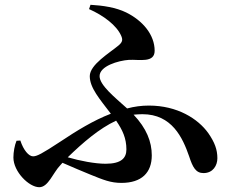

<svg xmlns="http://www.w3.org/2000/svg" viewBox="-20 -768 970 802"><path d="M144 14C182 14 201 -46 232 -78L241 -88C284 -69 325 -52 359 -38C411 -17 442 -4 487 -4C572 -4 614 -47 614 -119C614 -176 592 -232 538 -289C551 -290 563 -291 575 -291C698 -291 743 -193 770 -115C785 -69 798 -45 830 -45C870 -45 888 -77 888 -107C888 -143 877 -173 850 -212C807 -272 721 -327 602 -327C571 -327 541 -323 511 -315C460 -361 396 -412 396 -450C396 -492 474 -515 519 -518C562 -520 626 -504 626 -556C626 -623 576 -682 507 -716C464 -737 410 -745 358 -748L352 -730C413 -703 467 -662 486 -619C493 -603 493 -593 475 -578C438 -547 355 -498 355 -450C355 -401 396 -355 443 -293C370 -265 299 -221 233 -177C154 -125 134 -115 118 -115C100 -115 78 -141 65 -181L49 -180C41 -161 36 -133 36 -110C36 -51 101 14 144 14ZM465 -264C492 -225 508 -190 508 -144C508 -108 487 -84 421 -84C377 -84 314 -96 263 -111C326 -172 394 -231 465 -264Z"/></svg>

Font: GenRyuMin2 TW B
Style: Regular
Weight: 700
Version: Version 2.100;PS 2.1;hotconv 16.6.51;makeotf.lib2.5.65220 DE